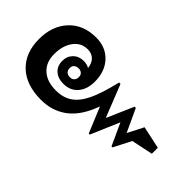

<svg xmlns="http://www.w3.org/2000/svg" viewBox="-50 -759 1076 1076"><g transform="rotate(45 487.5 -221.0)"><path d="M938 -261.2V-213.9L810.1 -187L756.8 -83H749L689 -213.9L616.2 -43.9H607.9L544.9 -195.8Q506.3 -87.9 440.4 -37.8Q374.5 12.2 285.2 12.2Q167 12.2 101.6 -50Q36.1 -112.3 36.1 -221.2Q36.1 -326.2 96.2 -390.1Q156.2 -454.1 256.8 -454.1Q333.5 -454.1 380.1 -404.3Q426.8 -354.5 426.8 -273.9Q426.8 -212.9 395.3 -176.5Q363.8 -140.1 309.1 -140.1Q266.6 -140.1 240.7 -163.6Q214.8 -187 214.8 -227.1Q214.8 -264.2 239 -288.1Q263.2 -312 300.8 -312Q325.7 -312 345.2 -300.8Q341.8 -335 322 -354.5Q302.2 -374 270 -374Q218.8 -374 187.3 -331.5Q155.8 -289.1 155.8 -221.2Q155.8 -157.2 195.8 -120.6Q235.8 -84 306.2 -84Q363.8 -84 402.8 -110.4Q441.9 -136.7 470.5 -195.1Q499 -253.4 525.9 -366.2H537.1L613.8 -172.9L683.1 -332H692.9L755.9 -195.8L804.2 -290ZM272.9 -228Q272.9 -210.9 283 -201.4Q293 -191.9 310.1 -191.9Q325.7 -191.9 335.4 -201.4Q345.2 -210.9 345.2 -228Q345.2 -244.6 335.4 -253.4Q325.7 -262.2 310.1 -262.2Q293 -262.2 283 -253.4Q272.9 -244.6 272.9 -228Z"/></g></svg>

Font: Droid Sans Thai
Style: Bold
Weight: 700
Designer: Steve Matteson
Foundry: Ascender Corporation
Version: Version 1.00